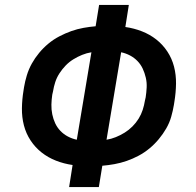

<svg xmlns="http://www.w3.org/2000/svg" viewBox="-20 -755 790 775"><path d="M259 0 273 -89Q238 -94 206 -106.5Q174 -119 148 -139.5Q122 -160 103.5 -188Q85 -216 76.5 -249Q68 -282 68.5 -318Q69 -354 75 -390L77 -403Q81 -427 88.5 -451.5Q96 -476 108.5 -498.5Q121 -521 138 -541.5Q155 -562 175.5 -579Q196 -596 220 -608.5Q244 -621 268 -629.5Q292 -638 317 -642.5Q342 -647 366 -649L380 -735H500L486 -646Q521 -641 553 -628.5Q585 -616 611 -595.5Q637 -575 655.5 -547Q674 -519 682.5 -486Q691 -453 690.5 -417Q690 -381 684 -345L682 -332Q678 -308 671 -283.5Q664 -259 651 -236.5Q638 -214 621 -193.5Q604 -173 583.5 -156Q563 -139 539.5 -126.5Q516 -114 491.5 -105.5Q467 -97 442 -92.5Q417 -88 393 -86L379 0ZM290 -191 349 -544Q330 -541 311.5 -533.5Q293 -526 276 -515.5Q259 -505 245 -490.5Q231 -476 220 -459Q209 -442 203 -423.5Q197 -405 194 -386L191 -373Q188 -353 187.5 -333Q187 -313 191 -293.5Q195 -274 203 -257Q211 -240 224 -226.5Q237 -213 254 -204Q271 -195 290 -191ZM410 -191Q429 -194 447.5 -201.5Q466 -209 483 -219.5Q500 -230 514.5 -244.5Q529 -259 539.5 -276Q550 -293 556 -311.5Q562 -330 565 -349L568 -362Q571 -382 572 -402Q573 -422 568.5 -441.5Q564 -461 556 -478Q548 -495 535 -508.5Q522 -522 505 -531Q488 -540 469 -544Z"/></svg>

Font: Iosevka Aile
Style: Bold Italic
Weight: 700
Italic angle: -9°
Designer: Belleve Invis
Foundry: Belleve Invis
Version: Version 28.0.1; ttfautohint (v1.8.4)